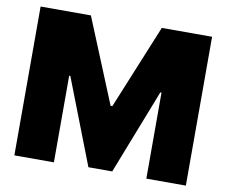

<svg xmlns="http://www.w3.org/2000/svg" viewBox="-79 -826 1090 924"><g transform="rotate(10 466.0 -363.5)"><path d="M46.9 -727.3H292.6L461.6 -315.3H470.2L639.2 -727.3H884.9V0H691.8V-420.5H686.1L524.1 -5.7H407.7L245.7 -423.3H240.1V0H46.9Z"/></g></svg>

Font: Karasuma Gothic
Style: Black
Weight: 900
Designer: Rasmus Andersson / Ryoko Nishizuka
Foundry: Genbu
Version: Version 1.00